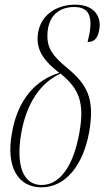

<svg xmlns="http://www.w3.org/2000/svg" viewBox="-20 -792 450 822"><path d="M157 10C260 10 336 -83 362 -228C386 -369 355 -430 264 -504C209 -550 181 -584 183 -643C185 -727 236 -762 298 -762C370 -762 380 -709 355 -612C383 -612 399 -628 405 -665C414 -713 392 -772 301 -772C222 -772 147 -727 141 -635C138 -572 171 -529 234 -480C134 -450 56 -368 31 -222C5 -80 55 10 157 10ZM158 0C79 0 47 -84 71 -222C94 -352 154 -438 239 -477C318 -413 343 -353 320 -225C295 -82 237 0 158 0Z"/></svg>

Font: Noto Serif Display ExtraCondensed ExtraLight
Style: Italic
Weight: 200
Width: 2
Italic angle: -12°
Designer: Monotype Design Team
Foundry: Monotype Imaging Inc.
Version: Version 2.009